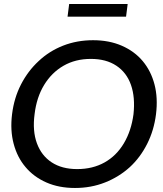

<svg xmlns="http://www.w3.org/2000/svg" viewBox="-20 -927 810 955"><path d="M353 8Q273 8 210.5 -19.5Q148 -47 107 -96Q66 -144 48 -211.5Q30 -279 40 -359Q50 -440 84.5 -507Q119 -574 172 -623Q225 -673 294 -700Q363 -727 443 -727Q523 -727 586 -699.5Q649 -672 690 -623Q731 -574 748.5 -507Q766 -440 756 -359Q746 -279 712 -211.5Q678 -144 626 -96Q572 -47 502.5 -19.5Q433 8 353 8ZM364 -86Q441 -86 500 -119Q559 -152 596 -214Q633 -276 644 -359Q653 -443 631.5 -504.5Q610 -566 559 -600Q508 -634 432 -634Q355 -634 296 -600Q237 -566 199.5 -504.5Q162 -443 152 -359Q141 -276 163.5 -214.5Q186 -153 237 -119.5Q288 -86 364 -86ZM316 -844 324 -907H615L607 -844Z"/></svg>

Font: Aleo Medium
Style: Italic
Weight: 500
Italic angle: -7°
Designer: Alessio Laiso
Foundry: Alessio Laiso
Version: Version 2.001;gftools[0.9.29]